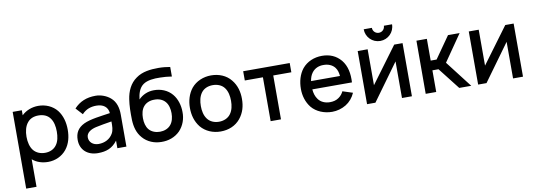

<svg xmlns="http://www.w3.org/2000/svg" viewBox="-71 -1264 5592 2002"><g transform="rotate(-10 2725.0 -262.5)"><path d="M542.7 -488.5C495.8 -546.9 422.9 -578.1 345.8 -578.1C278.1 -578.1 214.6 -553.1 169.8 -509.4V-562.5H72.9V250H182.3V-41.7C226 -3.1 284.4 15.6 347.9 15.6C424 15.6 495.8 -16.7 542.7 -75C589.6 -133.3 606.2 -206.3 606.2 -281.2C606.2 -357.3 587.5 -431.3 542.7 -488.5ZM455.2 -141.7C427.1 -101 380.2 -83.3 333.3 -83.3C284.4 -83.3 241.7 -100 212.5 -134.4C182.3 -170.8 169.8 -226 169.8 -281.2C169.8 -337.5 182.3 -391.7 212.5 -428.1C239.6 -463.5 282.3 -479.2 329.2 -479.2C381.2 -479.2 426 -462.5 454.2 -421.9C480.2 -386.5 490.6 -335.4 490.6 -281.2C490.6 -228.1 481.3 -177.1 455.2 -141.7Z M1178.1 0V-340.6C1178.1 -409.4 1161.5 -476 1108.3 -520.8C1069.8 -554.2 1010.4 -578.1 952.1 -578.1C856.3 -578.1 782.3 -546.9 724 -483.3L789.6 -411.5C832.3 -458.3 884.4 -475 942.7 -475C1015.6 -475 1063.5 -439.6 1068.8 -374C972.9 -359.4 858.3 -347.9 788.5 -314.6C717.7 -280.2 689.6 -228.1 689.6 -156.2C689.6 -51 764.6 15.6 875 15.6C965.6 15.6 1029.2 -9.4 1082.3 -80.2V0ZM1049 -157.3C1019.8 -107.3 965.6 -77.1 897.9 -77.1C840.6 -77.1 797.9 -112.5 797.9 -164.6C797.9 -213.5 845.8 -242.7 902.1 -255.2C945.8 -264.6 1007.3 -276 1069.8 -285.4C1069.8 -235.4 1070.8 -193.8 1049 -157.3Z M1560.4 -529.2C1497.9 -529.2 1440.6 -504.2 1397.9 -460.4C1405.2 -519.8 1420.8 -578.1 1468.8 -612.5C1513.5 -643.8 1582.3 -650 1649 -647.9C1685.4 -647.9 1730.2 -643.8 1771.9 -637.5V-738.5C1734.4 -744.8 1693.8 -750 1649 -750C1564.6 -750 1477.1 -740.6 1410.4 -691.7C1339.6 -642.7 1305.2 -564.6 1292.7 -481.3C1282.3 -412.5 1281.2 -347.9 1283.3 -261.5C1286.5 -190.6 1303.1 -124 1351 -69.8C1399 -13.5 1472.9 15.6 1545.8 15.6C1619.8 17.7 1692.7 -7.3 1744.8 -60.4C1793.8 -112.5 1818.8 -182.3 1816.7 -255.2C1816.7 -321.9 1796.9 -393.8 1753.1 -445.8C1706.2 -502.1 1634.4 -530.2 1560.4 -529.2ZM1550 -431.3C1594.8 -432.3 1637.5 -416.7 1664.6 -384.4C1691.7 -353.1 1702.1 -306.2 1702.1 -261.5C1702.1 -216.7 1691.7 -170.8 1664.6 -139.6C1637.5 -107.3 1594.8 -91.7 1550 -91.7C1506.2 -91.7 1462.5 -107.3 1435.4 -139.6C1409.4 -170.8 1399 -215.6 1399 -262.5C1399 -307.3 1408.3 -353.1 1435.4 -384.4C1462.5 -416.7 1506.2 -432.3 1550 -431.3Z M2175 15.6C2258.3 15.6 2333.3 -14.6 2384.4 -77.1C2432.3 -136.5 2451 -204.2 2451 -281.2C2451 -355.2 2433.3 -426 2384.4 -485.4C2334.4 -547.9 2257.3 -578.1 2175 -578.1C2093.8 -578.1 2015.6 -545.8 1965.6 -485.4C1920.8 -429.2 1900 -357.3 1900 -281.2C1900 -206.3 1918.8 -136.5 1965.6 -77.1C2016.7 -15.6 2093.8 15.6 2175 15.6ZM2335.4 -281.2C2335.4 -231.3 2326 -181.2 2297.9 -143.8C2270.8 -106.3 2224 -87.5 2175 -87.5C2126 -87.5 2080.2 -106.3 2053.1 -143.8C2025 -181.2 2015.6 -231.3 2015.6 -281.2C2015.6 -331.2 2025 -382.3 2053.1 -419.8C2080.2 -457.3 2126 -475 2175 -475C2224 -475 2270.8 -457.3 2297.9 -419.8C2326 -382.3 2335.4 -331.2 2335.4 -281.2Z M3006.2 -562.5H2513.5V-464.6H2705.2V0H2814.6V-464.6H3006.2Z M3190.6 -251H3610.4C3615.6 -342.7 3601 -426 3549 -489.6C3497.9 -550 3431.3 -578.1 3349 -578.1C3267.7 -578.1 3190.6 -546.9 3139.6 -485.4C3094.8 -429.2 3074 -354.2 3074 -276C3074 -205.2 3093.8 -134.4 3139.6 -77.1C3189.6 -16.7 3271.9 15.6 3355.2 15.6C3406.3 15.6 3459.4 1 3503.1 -26C3545.8 -52.1 3581.3 -93.8 3602.1 -142.7L3495.8 -177.1C3484.4 -153.1 3468.8 -132.3 3443.8 -114.6C3417.7 -95.8 3386.5 -87.5 3349 -87.5C3300 -87.5 3254.2 -106.3 3227.1 -143.8C3204.2 -174 3193.8 -211.5 3190.6 -251ZM3349 -481.3C3395.8 -482.3 3441.7 -464.6 3468.8 -429.2C3488.5 -403.1 3495.8 -372.9 3499 -338.5H3192.7C3197.9 -370.8 3207.3 -400 3227.1 -426C3258.3 -466.7 3304.2 -482.3 3349 -481.3Z M4040.6 -775C4040.6 -739.6 4012.5 -711.5 3977.1 -711.5C3941.7 -711.5 3913.5 -739.6 3913.5 -775H3827.1C3827.1 -691.7 3893.8 -625 3977.1 -625C4060.4 -625 4127.1 -691.7 4127.1 -775ZM4201 -562.5H4112.5L3831.3 -182.3V-562.5H3726V0H3814.6L4095.8 -387.5V0H4201Z M4458.3 -229.2H4522.9L4702.1 0H4829.2L4611.5 -282.3L4805.2 -562.5H4682.3L4520.8 -332.3H4458.3V-562.5H4347.9L4346.9 0H4458.3Z M5377.1 -562.5H5288.5L5007.3 -182.3V-562.5H4902.1V0H4990.6L5271.9 -387.5V0H5377.1Z"/></g></svg>

Font: Manrope Semibold
Style: Regular
Weight: 600
Width: 4
Designer: Michael Sharanda
Foundry: Michael Sharanda
Version: Version 2.000;PS 002.000;hotconv 1.0.88;makeotf.lib2.5.64775